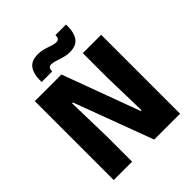

<svg xmlns="http://www.w3.org/2000/svg" viewBox="-224 -962 1100 1100"><g transform="rotate(-45 326.5 -411.5)"><path d="M57.8 -639.3H273.6L446.7 -170.7H453.4L446.7 -440.4V-639.3H595.4V0H385.8L206.7 -479.6H200L206.8 -203.6V0H57.8ZM397.5 -695.3Q379.2 -695.3 362.1 -699.4Q345 -703.4 329.5 -708.6Q314.1 -713.8 300.2 -717.9Q286.3 -721.9 274.4 -721.9Q260 -721.9 254.4 -714.2Q248.7 -706.5 248.4 -690.8V-689.1H163.2V-707.2Q163.2 -755.7 185.1 -786.4Q207 -817.2 261 -817.2Q280.2 -817.2 297.4 -813.2Q314.6 -809.1 329.6 -803.8Q344.6 -798.5 358.2 -794.5Q371.7 -790.4 383.5 -790.4Q398 -790.4 403.3 -798.2Q408.7 -805.9 409 -821.7V-823.4H494.5V-806.9Q494.5 -757 472.8 -726.2Q451 -695.3 397.5 -695.3Z"/></g></svg>

Font: Anek Devanagari Medium
Style: Regular
Weight: 500
Designer: Kailash Malviya (Devanagari) & Yesha Goshar (Latin)
Foundry: Ek Type
Version: Version 1.003